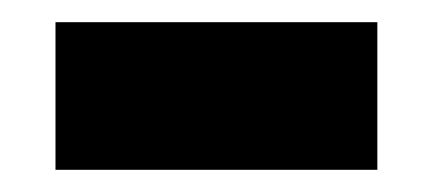

<svg xmlns="http://www.w3.org/2000/svg" viewBox="-20 -781 390 173"><path d="M320 -628H30V-761H320Z"/></svg>

Font: Montserrat Extra Bold
Style: Regular
Weight: 800
Designer: Julieta Ulanovsky
Foundry: Julieta Ulanovsky
Version: Version 3.001;PS 003.001;hotconv 1.0.70;makeotf.lib2.5.58329